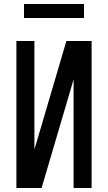

<svg xmlns="http://www.w3.org/2000/svg" viewBox="-20 -940 540 960"><path d="M62 0V-735H152V-192L312 -735H438V0H348V-543L188 0ZM100 -850V-920H400V-850Z"/></svg>

Font: Iosevka Term Medium
Style: Regular
Weight: 500
Monospace: yes
Designer: Belleve Invis
Foundry: Belleve Invis
Version: Version 26.3.1